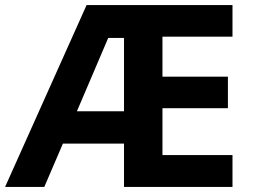

<svg xmlns="http://www.w3.org/2000/svg" viewBox="-20 -734 992 754"><path d="M893 0H467V-170H227L154 0H0L320 -714H893V-590H618V-433H875V-309H618V-125H893ZM282 -297H467V-585H405Z"/></svg>

Font: Noto Sans Tai Tham
Style: Regular
Weight: 400
Designer: Monotype Design Team 2013. Revised by David WIlliams 2020
Foundry: Monotype Imaging Inc.
Version: Version 2.002